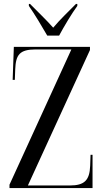

<svg xmlns="http://www.w3.org/2000/svg" viewBox="-20 -951 522 971"><path d="M219 -771H279C303 -816 343 -883 371 -921V-931H364C326 -892 284 -853 249 -811C213 -852 169 -893 132 -931H126V-921C153 -883 193 -816 219 -771ZM28 0H448V-168H438L436 -112C433 -39 407 -13 333 -13H121L435 -698V-714H50L44 -547H55L57 -601C60 -674 79 -701 161 -701H341L28 -17Z"/></svg>

Font: Noto Serif Display ExtraCondensed
Style: Regular
Weight: 400
Width: 2
Designer: Monotype Design Team
Foundry: Monotype Imaging Inc.
Version: Version 2.009